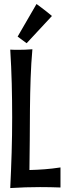

<svg xmlns="http://www.w3.org/2000/svg" viewBox="-20 -954 335 978"><path d="M288.1 1Q260.7 0 235.1 -0.5Q209.5 -1 184.1 -1Q146 -1 108.9 0.2Q71.8 1.5 32.2 3.9Q36.6 -86.9 39.3 -176Q42 -265.1 42 -356Q42 -442.9 39.8 -528.6Q37.6 -614.3 32.2 -701.2Q37.1 -700.7 43.5 -700.7Q48.8 -700.2 56.6 -700.2Q64.5 -700.2 74.2 -700.2Q89.8 -700.2 108.2 -700.9Q126.5 -701.7 145 -703.1Q138.7 -632.8 136 -555.2Q133.3 -477.5 132.6 -398.2Q131.8 -318.8 131.6 -240Q131.3 -161.1 129.9 -87.9Q169.9 -88.9 207.8 -91.8Q245.6 -94.7 288.1 -101.1ZM166 -933.6Q178.2 -924.8 192.1 -914.3Q206.1 -903.8 217.8 -894.5Q231.4 -883.8 244.6 -872.6L115.7 -733.9L69.8 -767.6Z"/></svg>

Font: Mouse Memoirs
Style: Regular
Weight: 400
Version: Version 1.000